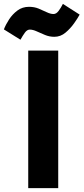

<svg xmlns="http://www.w3.org/2000/svg" viewBox="-78 -958 429 986"><path d="M221 8V-698H67V8ZM201 -769Q233 -769 258.5 -790.5Q284 -812 303 -839Q322 -866 331 -883L245 -938Q235 -918 223 -902Q211 -886 197 -886Q181 -886 161.5 -895.5Q142 -905 120 -914Q98 -923 71 -923Q37 -923 11.5 -904Q-14 -885 -31.5 -858Q-49 -831 -58 -807L27 -754Q38 -774 49.5 -790Q61 -806 75 -806Q91 -806 110.5 -797Q130 -788 153 -778.5Q176 -769 201 -769Z"/></svg>

Font: Repo Bold
Style: Bold
Weight: 700
Designer: Stefan Peev
Foundry: Context Ltd
Version: Version 1.502